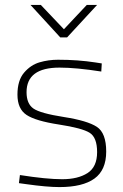

<svg xmlns="http://www.w3.org/2000/svg" viewBox="-20 -752 501 781"><path d="M222 -477Q88 -477 88 -377Q88 -330 116 -310.5Q144 -291 240 -276Q336 -261 374 -236Q412 -211 412 -135.5Q412 -60 364 -25.5Q316 9 222 9Q171 9 86 -3L57 -7L61 -40Q169 -23 233 -23Q297 -23 336 -48Q375 -73 375 -133Q375 -193 344.5 -212Q314 -231 219.5 -245.5Q125 -260 88 -284.5Q51 -309 51 -367Q51 -425 78 -456.5Q105 -488 141 -498.5Q177 -509 216 -509Q297 -509 368 -498L394 -494L392 -461Q290 -477 222 -477ZM225 -600 104 -732H146L240 -633L333 -732H375L253 -600Z"/></svg>

Font: Titillium Web
Style: Thin
Weight: 200
Version: Version 1.001;PS 57.000;hotconv 1.0.70;makeotf.lib2.5.55311